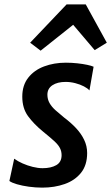

<svg xmlns="http://www.w3.org/2000/svg" viewBox="-20 -851 509 879"><path d="M173.5 8Q143.5 8 112.5 3.8Q81.5 -0.5 57.5 -7.5Q33.5 -14.5 23 -22.5L45 -124.5Q61.5 -112.5 83.5 -102.8Q105.5 -93 129.8 -87Q154 -81 175 -81Q213.5 -81 237.8 -95Q262 -109 262 -140.5Q262 -158.5 254.2 -173.5Q246.5 -188.5 227.5 -205.8Q208.5 -223 176 -249.5Q134.5 -283.5 108.2 -319.5Q82 -355.5 82 -408.5Q82 -460.5 109.2 -495.2Q136.5 -530 182 -547Q227.5 -564 281.5 -564Q308.5 -564 333.8 -561.2Q359 -558.5 379 -554.2Q399 -550 408.5 -545.5L389.5 -437Q381.5 -446.5 364.2 -455.5Q347 -464.5 325 -470.2Q303 -476 280.5 -476Q243 -476 220 -460.8Q197 -445.5 197 -417.5Q197 -396.5 206.8 -379.2Q216.5 -362 234.2 -346.2Q252 -330.5 274.5 -312Q304 -290 327.8 -264.8Q351.5 -239.5 365.2 -211Q379 -182.5 379 -150.5Q379 -95 351 -60Q323 -25 276.2 -8.5Q229.5 8 173.5 8ZM166 -619 118 -655.5 285 -831H372.5L469 -655.5L413.5 -621.5L315 -737.5Z"/></svg>

Font: Merriweather Sans Medium
Style: Italic
Weight: 500
Italic angle: -7.5°
Designer: Eben Sorkin
Foundry: Eben Sorkin
Version: Version 2.001